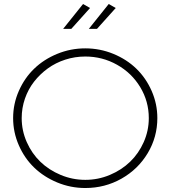

<svg xmlns="http://www.w3.org/2000/svg" viewBox="-20 -943 856 964"><path d="M432.1 -902.8 337.9 -797.9H296.9L397 -922.9ZM561 -902.8 466.8 -797.9H425.8L525.9 -922.9ZM770 -350.1Q770 -254.9 721.7 -174.1Q673.3 -93.3 590.1 -46.1Q506.8 1 408.2 1Q334.5 1 267.3 -26.9Q200.2 -54.7 151.6 -101.6Q103 -148.4 74.5 -213.6Q45.9 -278.8 45.9 -350.1Q45.9 -421.4 74.5 -486.3Q103 -551.3 151.6 -598.1Q200.2 -645 267.3 -672.6Q334.5 -700.2 408.2 -700.2Q481.9 -700.2 549.1 -672.6Q616.2 -645 664.6 -598.1Q712.9 -551.3 741.5 -486.3Q770 -421.4 770 -350.1ZM408.2 -659.2Q356.4 -659.2 307.9 -643.6Q259.3 -627.9 220 -599.4Q180.7 -570.8 151.1 -533Q121.6 -495.1 105.2 -447.8Q88.9 -400.4 88.9 -350.1Q88.9 -287.1 114.3 -229.7Q139.6 -172.4 182.6 -130.9Q225.6 -89.4 284.7 -64.7Q343.8 -40 408.2 -40Q472.7 -40 531.5 -64.7Q590.3 -89.4 633.3 -130.9Q676.3 -172.4 701.7 -229.7Q727.1 -287.1 727.1 -350.1Q727.1 -434.1 684.1 -505.4Q641.1 -576.7 567.6 -617.9Q494.1 -659.2 408.2 -659.2Z"/></svg>

Font: Montserrat Ultra Light
Style: Regular
Weight: 200
Designer: Julieta Ulanovsky
Foundry: Julieta Ulanovsky
Version: Version 3.001;PS 003.001;hotconv 1.0.70;makeotf.lib2.5.58329